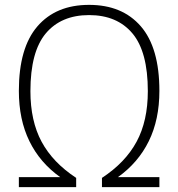

<svg xmlns="http://www.w3.org/2000/svg" viewBox="-20 -769 732 789"><path d="M57.5 0V-41H227.5Q144 -100.5 100.8 -189Q57.5 -277.5 57.5 -395.5Q57.5 -572.5 133.8 -660.8Q210 -749 346 -749Q482.5 -749 558.8 -660.8Q635 -572.5 635 -395.5Q635 -277.5 591.5 -189Q548 -100.5 464.5 -41H635V0H399V-38Q495 -101 541.2 -186.5Q587.5 -272 587.5 -394.5Q587.5 -556.5 524.2 -631.8Q461 -707 346 -707Q231.5 -707 168.2 -631.8Q105 -556.5 105 -394.5Q105 -272 151 -186.5Q197 -101 293 -38V0Z"/></svg>

Font: Encode Sans XLt
Style: Regular
Weight: 200
Designer: Multiple Designers
Foundry: Impallari Type
Version: Version 3.002; ttfautohint (v1.8.3) -l 8 -r 50 -G 200 -x 14 